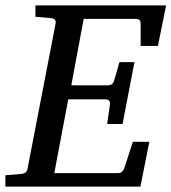

<svg xmlns="http://www.w3.org/2000/svg" viewBox="-35 -691 635 711"><path d="M549.8 -521H485.8V-602.1Q485.8 -612.8 481.9 -616.9Q478 -621.1 466.8 -621.1H274.9L229 -375H362.8Q373.5 -375 379.2 -379.2Q384.8 -383.3 388.2 -394L407.2 -460.9H462.9L418.9 -231.9H361.8L372.1 -303.2Q375 -323.2 353 -323.2H217.8L166 -49.8H400.9Q411.6 -49.8 417.2 -55.4Q422.9 -61 425.8 -69.8L457 -166H518.1L484.9 0H-15.1V-42L43 -46.9Q64 -48.3 66.9 -65.9L170.9 -604Q172.4 -612.3 168.5 -617.7Q164.6 -623 151.9 -624L96.2 -628.9V-670.9H580.1Z"/></svg>

Font: Charis SIL Cyr
Style: Italic
Weight: 400
Italic angle: -11°
Foundry: SIL International
Version: Version 5.000